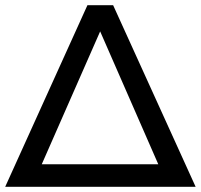

<svg xmlns="http://www.w3.org/2000/svg" viewBox="-21 -720 774 740"><path d="M415 -700H316L-1 0H733ZM365 -599 589 -87H140Z"/></svg>

Font: AWKNG-Font Medium
Style: Regular
Weight: 500
Designer: Awakening Church
Foundry: Awakening Church
Version: Version 1.700;PS 001.700;hotconv 1.0.88;makeotf.lib2.5.64775